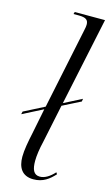

<svg xmlns="http://www.w3.org/2000/svg" viewBox="-120 -804 494 858"><g transform="rotate(15 127.0 -375.0)"><path d="M128 10C173 10 200 -12 225 -39L220 -47C198 -23 176 -9 153 -9C124 -9 115 -33 115 -72C115 -96 120 -130 128 -163L165 -340L248 -382L250 -395L168 -353L254 -760H114L111 -750H135C170 -750 180 -740 180 -719C180 -713 179 -705 176 -692L98 -318L4 -270L1 -257L95 -305L71 -185C63 -148 55 -106 55 -75C55 -26 75 10 128 10Z"/></g></svg>

Font: Noto Serif Display Condensed Light
Style: Italic
Weight: 300
Width: 3
Italic angle: -12°
Designer: Monotype Design Team
Foundry: Monotype Imaging Inc.
Version: Version 2.009